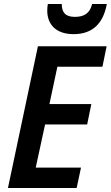

<svg xmlns="http://www.w3.org/2000/svg" viewBox="-20 -947 558 967"><path d="M351 -775C444 -775 500 -827 518 -927H444C433 -881 405 -862 357 -862C310 -862 291 -884 291 -927H221C219 -916 218 -905 218 -893C218 -827 259 -775 351 -775ZM20 0H366L388 -103H160L207 -320H419L440 -423H229L269 -611H496L517 -714H171Z"/></svg>

Font: Noto Sans SemiCondensed SemiBold
Style: Italic
Weight: 600
Width: 4
Italic angle: -12°
Designer: Monotype Design Team
Foundry: Monotype Imaging Inc.
Version: Version 2.013